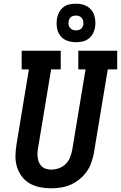

<svg xmlns="http://www.w3.org/2000/svg" viewBox="-20 -1009 653 1037"><path d="M255 8Q225 8 195 2Q165 -4 140 -18.5Q115 -33 97.5 -56.5Q80 -80 71.5 -108Q63 -136 63.5 -166.5Q64 -197 69 -228L136 -634H97V-735H308V-634H256L186 -212Q183 -198 182.5 -183.5Q182 -169 184 -155.5Q186 -142 191.5 -130Q197 -118 207 -109Q217 -100 230 -96.5Q243 -93 257 -93Q278 -93 298.5 -100.5Q319 -108 334.5 -123Q350 -138 358 -158Q366 -178 370 -199L442 -634H403V-735H613V-634H562L487 -182Q482 -156 473 -130Q464 -104 447.5 -81Q431 -58 408.5 -40Q386 -22 360.5 -11Q335 0 308 4Q281 8 255 8ZM390 -781Q365 -781 342 -789.5Q319 -798 305 -817Q291 -836 287.5 -860.5Q284 -885 288 -910Q291 -928 300 -944Q309 -960 323.5 -971Q338 -982 355.5 -985.5Q373 -989 390 -989Q407 -989 423 -985.5Q439 -982 452.5 -973.5Q466 -965 475.5 -952.5Q485 -940 489.5 -925Q494 -910 495 -893Q496 -876 493 -860Q490 -842 481 -826Q472 -810 457 -799Q442 -788 424.5 -784.5Q407 -781 390 -781ZM390 -845Q397 -845 403.5 -846.5Q410 -848 416 -852Q422 -856 425 -862.5Q428 -869 430 -875Q431 -885 429.5 -894.5Q428 -904 422.5 -911Q417 -918 408.5 -921.5Q400 -925 390 -925Q384 -925 377 -923.5Q370 -922 364.5 -918Q359 -914 355.5 -907.5Q352 -901 351 -895Q349 -885 350.5 -875.5Q352 -866 357.5 -859Q363 -852 372 -848.5Q381 -845 390 -845Z"/></svg>

Font: Iosevka Curly Slab ExObl
Style: Bold
Weight: 700
Width: 7
Italic angle: -9°
Monospace: yes
Designer: Belleve Invis
Foundry: Belleve Invis
Version: Version 11.0.0; ttfautohint (v1.8.3)